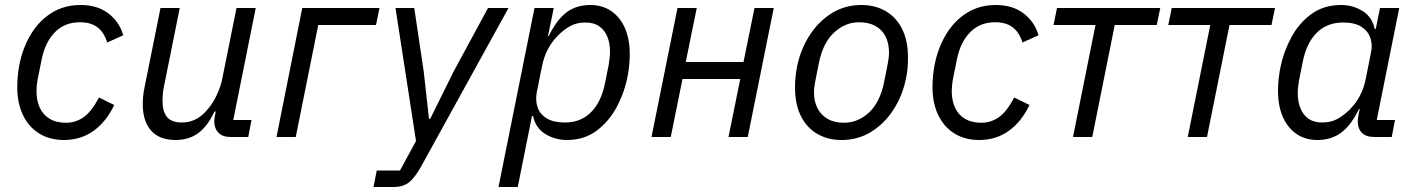

<svg xmlns="http://www.w3.org/2000/svg" viewBox="-20 -548 5664 768"><path d="M236 12Q178 12 136 -14.5Q94 -41 71.5 -88.5Q49 -136 49 -199Q49 -222 51 -243.5Q53 -265 57 -286Q70 -355 103 -410Q136 -465 186.5 -496.5Q237 -528 302 -528Q370 -528 414 -494Q458 -460 473 -407L409 -378Q396 -419 369.5 -439Q343 -459 300 -459Q239 -459 200 -419.5Q161 -380 147 -312L130 -228Q128 -217 127 -204.5Q126 -192 126 -183Q126 -146 139 -117.5Q152 -89 178.5 -73Q205 -57 244 -57Q282 -57 313.5 -78.5Q345 -100 376 -158L437 -128Q405 -61 354 -24.5Q303 12 236 12Z M622 -516H699L635 -198Q632 -183 631 -168.5Q630 -154 630 -145Q630 -102 648 -80Q666 -58 707 -58Q734 -58 757 -68Q780 -78 800 -99Q828 -128 845 -163.5Q862 -199 868 -228L926 -516H1003L913 -68H986L973 0H903Q870 0 853.5 -17.5Q837 -35 837 -63Q837 -68 838 -75Q839 -82 841 -92L843 -102H838Q811 -44 773.5 -16Q736 12 683 12Q617 12 584 -26Q551 -64 551 -131Q551 -145 552.5 -162Q554 -179 558 -198Z M1086 0 1189 -516H1498L1484 -448H1253L1163 0Z M1794 -261 1932 -516H2014L1665 117Q1640 162 1616.5 181Q1593 200 1554 200H1474L1487 134H1580L1644 16L1562 -516H1637L1675 -261L1696 -73H1701Z M1974 200 2118 -516H2195L2172 -404H2175Q2207 -469 2246 -498.5Q2285 -528 2342 -528Q2389 -528 2424.5 -504Q2460 -480 2479.5 -436Q2499 -392 2499 -331Q2499 -311 2497 -289.5Q2495 -268 2491 -246Q2479 -181 2448 -122Q2417 -63 2367 -25.5Q2317 12 2247 12Q2201 12 2162 -11.5Q2123 -35 2112 -84H2108L2051 200ZM2240 -58Q2303 -58 2344 -99Q2385 -140 2400 -215L2415 -290Q2417 -303 2418.5 -315.5Q2420 -328 2420 -341Q2420 -375 2409.5 -401Q2399 -427 2377.5 -442.5Q2356 -458 2321 -458Q2287 -458 2261.5 -444Q2236 -430 2213 -407Q2188 -382 2172 -352Q2156 -322 2148 -283L2127 -178Q2121 -146 2130.5 -118.5Q2140 -91 2167 -74.5Q2194 -58 2240 -58Z M2586 0 2690 -516H2767L2723 -300H2954L2998 -516H3075L2971 0H2894L2941 -232H2710L2663 0Z M3346 12Q3292 12 3250 -12Q3208 -36 3184 -83Q3160 -130 3160 -200Q3160 -222 3162.5 -243.5Q3165 -265 3169 -286Q3184 -354 3219.5 -408.5Q3255 -463 3307.5 -495.5Q3360 -528 3426 -528Q3480 -528 3522 -504Q3564 -480 3588 -433Q3612 -386 3612 -316Q3612 -294 3610 -272.5Q3608 -251 3603 -230Q3589 -163 3553 -108Q3517 -53 3464.5 -20.5Q3412 12 3346 12ZM3356 -57Q3412 -57 3456 -98Q3500 -139 3516 -218L3531 -293Q3533 -304 3534.5 -315.5Q3536 -327 3536 -338Q3536 -374 3522.5 -401.5Q3509 -429 3482 -444Q3455 -459 3416 -459Q3361 -459 3316.5 -418Q3272 -377 3256 -298L3241 -223Q3239 -212 3237.5 -200.5Q3236 -189 3236 -178Q3236 -142 3250 -115Q3264 -88 3290.5 -72.5Q3317 -57 3356 -57Z M3897 12Q3839 12 3797 -14.5Q3755 -41 3732.5 -88.5Q3710 -136 3710 -199Q3710 -222 3712 -243.5Q3714 -265 3718 -286Q3731 -355 3764 -410Q3797 -465 3847.5 -496.5Q3898 -528 3963 -528Q4031 -528 4075 -494Q4119 -460 4134 -407L4070 -378Q4057 -419 4030.5 -439Q4004 -459 3961 -459Q3900 -459 3861 -419.5Q3822 -380 3808 -312L3791 -228Q3789 -217 3788 -204.5Q3787 -192 3787 -183Q3787 -146 3800 -117.5Q3813 -89 3839.5 -73Q3866 -57 3905 -57Q3943 -57 3974.5 -78.5Q4006 -100 4037 -158L4098 -128Q4066 -61 4015 -24.5Q3964 12 3897 12Z M4272 0 4362 -448H4194L4208 -516H4621L4607 -448H4439L4349 0Z M4731 0 4821 -448H4653L4667 -516H5080L5066 -448H4898L4808 0Z M5547 0H5478Q5444 0 5427.5 -17Q5411 -34 5411 -62Q5411 -68 5412 -75Q5413 -82 5414 -89L5419 -112H5416Q5385 -48 5345.5 -18Q5306 12 5249 12Q5202 12 5166.5 -12Q5131 -36 5111.5 -80Q5092 -124 5092 -185Q5092 -208 5094.5 -232Q5097 -256 5102 -280Q5115 -343 5146 -400Q5177 -457 5226.5 -492.5Q5276 -528 5344 -528Q5391 -528 5429.5 -504.5Q5468 -481 5479 -432H5483L5500 -516H5577L5487 -68H5560ZM5268 -58Q5304 -58 5330 -72.5Q5356 -87 5378 -109Q5404 -135 5420 -165.5Q5436 -196 5443 -233L5464 -338Q5471 -370 5461 -397.5Q5451 -425 5424.5 -441.5Q5398 -458 5353 -458Q5288 -458 5247 -417Q5206 -376 5191 -301L5176 -226Q5174 -213 5172.5 -200Q5171 -187 5171 -175Q5171 -142 5181.5 -115.5Q5192 -89 5213.5 -73.5Q5235 -58 5268 -58Z"/></svg>

Font: IBM Plex Sans
Style: Italic
Weight: 400
Italic angle: -11.31°
Designer: Mike Abbink, Paul van der Laan, Pieter van Rosmalen
Foundry: Bold Monday
Version: Version 3.201